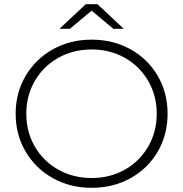

<svg xmlns="http://www.w3.org/2000/svg" viewBox="-20 -895 878 920"><path d="M55 -350Q55 -450 102.5 -531Q150 -612 233 -658.5Q316 -705 419 -705Q522 -705 605 -659Q688 -613 735.5 -532Q783 -451 783 -350Q783 -249 735.5 -168Q688 -87 605 -41Q522 5 419 5Q316 5 233 -41.5Q150 -88 102.5 -169Q55 -250 55 -350ZM731 -350Q731 -437 690 -507.5Q649 -578 578 -618Q507 -658 419 -658Q331 -658 259.5 -618Q188 -578 147 -507.5Q106 -437 106 -350Q106 -263 147 -192.5Q188 -122 259.5 -82Q331 -42 419 -42Q507 -42 578 -82Q649 -122 690 -192.5Q731 -263 731 -350ZM523 -757 419 -844 315 -757H265L391 -875H447L573 -757Z"/></svg>

Font: Idrija Light
Style: Regular
Weight: 300
Designer: Julieta Ulanovsky
Foundry: Julieta Ulanovsky
Version: Version 7.200